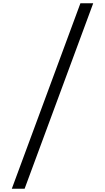

<svg xmlns="http://www.w3.org/2000/svg" viewBox="-20 -968 640 1170"><path d="M52 182 470 -948H548L130 182Z"/></svg>

Font: Victor Mono
Style: Regular
Weight: 400
Monospace: yes
Designer: Rune Bjørnerås
Version: Version 1.561;gftools[0.9.30]